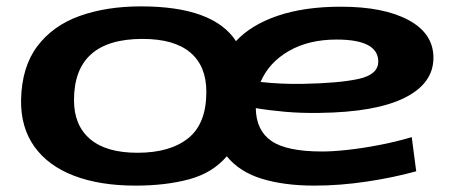

<svg xmlns="http://www.w3.org/2000/svg" viewBox="-20 -572 1411 602"><path d="M405 10Q293 10 212 -21Q131 -52 88 -112Q45 -172 46 -258Q48 -362 97 -427Q146 -492 230 -522Q314 -552 422 -552Q649 -552 720 -443Q767 -494 850.5 -522.5Q934 -551 1049 -551Q1183 -551 1261 -509Q1339 -467 1339 -391Q1339 -310 1248 -265Q1157 -220 981 -218Q925 -217 874 -221.5Q823 -226 782 -233Q783 -163 831 -130Q879 -97 990 -97Q1023 -97 1069 -102Q1115 -107 1167.5 -117Q1220 -127 1271 -142L1285 -35Q1213 -15 1129 -2.5Q1045 10 966 10Q871 10 801 -11.5Q731 -33 691 -82Q647 -30 573.5 -10Q500 10 405 10ZM411 -93Q513 -93 570 -138.5Q627 -184 627 -284Q627 -365 576.5 -407.5Q526 -450 427 -450Q212 -450 212 -258Q212 -179 262.5 -136Q313 -93 411 -93ZM1035 -448Q948 -448 885.5 -412Q823 -376 797 -315Q859 -308 927 -309Q1042 -311 1104 -324.5Q1166 -338 1166 -379Q1166 -448 1035 -448Z"/></svg>

Font: Georama ExtraExtended SemiBold
Style: Italic
Weight: 600
Width: 8
Italic angle: -9°
Designer: Jean-Baptiste Levee
Foundry: Production Type
Version: Version 1.000